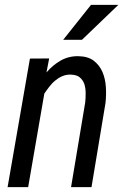

<svg xmlns="http://www.w3.org/2000/svg" viewBox="-20 -769 514 789"><path d="M466.3 -749H354L239.7 -605.5H316.9ZM170.9 -471.2 182.1 -528.8 103 -528.3 11.2 0H95.7L162.1 -384.3C168.5 -393.6 175.3 -403.3 182.6 -412.6C189.9 -421.9 197.8 -430.7 207 -438C215.8 -445.3 225.6 -451.7 236.3 -456.1C246.6 -460.4 258.3 -462.9 270.5 -462.4C286.6 -461.9 298.8 -458.5 307.6 -451.2C316.4 -443.8 322.8 -434.6 326.7 -423.3C330.1 -412.1 332 -399.4 332 -386.2C332 -373 331.5 -359.9 330.1 -347.7L272 0H356L413.6 -346.2C416 -367.7 416.5 -389.6 415 -412.1C413.6 -434.6 408.7 -455.1 400.9 -473.6C392.6 -492.2 380.9 -507.3 365.2 -519.5C349.1 -531.7 328.1 -537.6 301.8 -538.1C274.9 -538.6 250.5 -532.2 229 -520C207 -507.3 188 -491.2 170.9 -471.2Z"/></svg>

Font: Roboto Condensed
Style: Italic
Weight: 400
Designer: Google
Version: Version 1.000;PS 001.000;hotconv 1.0.88;makeotf.lib2.5.64775